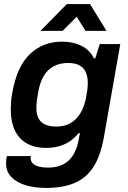

<svg xmlns="http://www.w3.org/2000/svg" viewBox="-20 -743 631 945"><path d="M206 182Q149 182 104.5 168Q60 154 35 127.5Q10 101 10 62Q10 55 10.5 46.5Q11 38 14 25H132Q131 29 131 31Q131 33 131 35Q131 52 142.5 62.5Q154 73 173.5 77.5Q193 82 216 82Q260 82 291 66Q322 50 341 18.5Q360 -13 368 -59Q370 -68 371 -76Q372 -84 373 -88H367Q348 -64 323.5 -47.5Q299 -31 269.5 -23Q240 -15 206 -15Q154 -15 115 -35.5Q76 -56 54.5 -98.5Q33 -141 33 -206Q33 -223 34.5 -242.5Q36 -262 40 -284Q63 -416 127.5 -477Q192 -538 285 -538Q340 -538 381 -517.5Q422 -497 442 -456H449L471 -526H572L491 -66Q475 24 440 78.5Q405 133 347.5 157.5Q290 182 206 182ZM259 -120Q288 -120 312.5 -130Q337 -140 355.5 -159.5Q374 -179 386.5 -207Q399 -235 405 -271Q408 -287 409.5 -298Q411 -309 411.5 -318Q412 -327 412 -335Q412 -367 401.5 -389Q391 -411 370 -422Q349 -433 315 -433Q275 -433 244.5 -417Q214 -401 194.5 -368Q175 -335 167 -283Q164 -266 162 -253Q160 -240 159.5 -231Q159 -222 159 -213Q159 -182 169 -161.5Q179 -141 201.5 -130.5Q224 -120 259 -120ZM179 -591 309 -723H423L504 -591H401L336 -695H392L288 -591Z"/></svg>

Font: Archivo SemiBold SemiBold
Style: Italic
Weight: 600
Italic angle: -10°
Version: Version 2.001